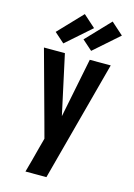

<svg xmlns="http://www.w3.org/2000/svg" viewBox="-144 -1060 788 1133"><g transform="rotate(15 250.0 -494.0)"><path d="M130 0Q141 -38 151 -76.5Q161 -115 171 -153L188 -216L162 -312L46 -735H174L253 -371L326 -735H454L258 0ZM320 -788 259 -842 398 -988 472 -922ZM150 -788 89 -842 228 -988 302 -922Z"/></g></svg>

Font: Iosevka Extrabold
Style: Regular
Weight: 800
Monospace: yes
Designer: Belleve Invis
Foundry: Belleve Invis
Version: Version 32.5.0; ttfautohint (v1.8.4)